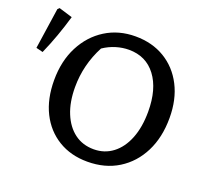

<svg xmlns="http://www.w3.org/2000/svg" viewBox="-117 -805 1034 958"><g transform="rotate(20 400.5 -326.5)"><path d="M435 10Q347 10 280.5 -30.5Q214 -71 177.5 -144Q141 -217 141 -316Q141 -418 181 -495.5Q221 -573 290.5 -616.5Q360 -660 449 -660Q538 -660 605 -619.5Q672 -579 709.5 -506Q747 -433 747 -335Q747 -232 708 -154.5Q669 -77 599 -33.5Q529 10 435 10ZM444 -59Q501 -59 544.5 -92Q588 -125 612 -185.5Q636 -246 636 -328Q636 -448 584 -517Q532 -586 441 -586Q407 -586 372.5 -575.5Q338 -565 307 -544Q251 -438 251 -319Q251 -240 275 -181.5Q299 -123 342 -91Q385 -59 444 -59ZM39 -428 3 -437 35 -654 44 -663 116 -641Q100 -586 81 -533Q62 -480 39 -428Z"/></g></svg>

Font: Piazzolla SC Medium
Style: Regular
Weight: 500
Designer: Juan Pablo del Peral
Foundry: Huerta Tipografica
Version: Version 1.330